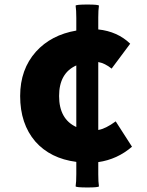

<svg xmlns="http://www.w3.org/2000/svg" viewBox="-20 -775 649 848"><path d="M366 53Q316 53 314 48Q317 29 317 -6V-60Q202 -75 136 -150Q69 -228 69 -351Q69 -469 139 -547Q206 -621 317 -640V-695Q317 -731 314 -750Q316 -755 366 -755Q415 -755 417 -750Q414 -731 414 -698V-645Q499 -636 555 -582L473 -472Q443 -496 414 -501V-351V-201Q446 -206 491 -239L563 -127Q498 -71 414 -59V-5Q414 29 417 48Q415 53 366 53ZM317 -214V-350V-486Q241 -452 241 -351Q241 -249 317 -214Z"/></svg>

Font: GenSekiGothic TW H
Style: Regular
Weight: 900
Version: Version 1.501;PS 1;hotconv 16.6.51;makeotf.lib2.5.65220